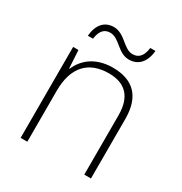

<svg xmlns="http://www.w3.org/2000/svg" viewBox="-168 -845 919 969"><g transform="rotate(30 291.0 -360.0)"><path d="M125 -616H155C162 -671 188 -686 216 -686C271 -686 299 -615 364 -615C417 -615 453 -652 459 -720H429C422 -663 395 -648 366 -648C314 -648 283 -720 218 -720C165 -720 131 -684 125 -616ZM316 -540C213 -540 154 -486 129 -426H126L120 -530H89V0H128V-297C128 -437 197 -505 313 -505C407 -505 460 -455 460 -345V0H499V-347C499 -479 433 -540 316 -540Z"/></g></svg>

Font: Noto Sans Georgian ExtraLight
Style: Regular
Weight: 200
Designer: Monotype Design Team, Akaki Razmadze
Foundry: Google LLC
Version: Version 2.005